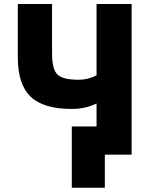

<svg xmlns="http://www.w3.org/2000/svg" viewBox="-20 -750 733 931"><path d="M66.4 -471.7V-730.5H232.4V-492.2Q232.4 -414.1 258.3 -388.7Q284.2 -363.3 361.3 -363.3Q408.2 -363.3 448.2 -384.8V-730.5H618.2V0H488.3V160.2H328.1V-136.7H448.2V-248Q393.6 -221.7 328.1 -221.7Q190.4 -221.7 128.4 -281.2Q66.4 -340.8 66.4 -471.7Z"/></svg>

Font: GenEi M Gothic v2 Heavy
Style: Regular
Weight: 800
Version: Version 2.0